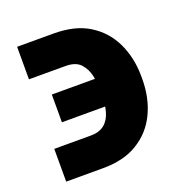

<svg xmlns="http://www.w3.org/2000/svg" viewBox="-105 -633 702 737"><g transform="rotate(-20 246.0 -264.5)"><path d="M42.5 11.2V-122.6H192.9Q226.6 -122.6 247.6 -139.6Q268.1 -156.2 276.9 -187Q285.6 -216.8 285.6 -258.8V-269.5Q285.6 -300.8 279.3 -332Q272.9 -363.3 252.9 -385.3Q233.4 -406.7 191.9 -406.7H42.5V-539.6H191.9Q278.8 -539.6 335.4 -504.4Q393.1 -468.8 422.4 -407.2Q451.7 -345.7 451.7 -269.5V-258.8Q451.7 -182.1 422.4 -120.6Q393.1 -59.1 335.4 -23.9Q278.8 11.2 192.9 11.2ZM331.5 -208.5H105V-321.8H331.5Z"/></g></svg>

Font: My Font
Style: Regular
Weight: 500
Designer: Rasmus Andersson
Foundry: rsms
Version: Version 0.001